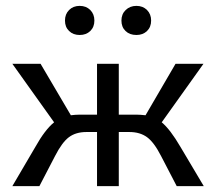

<svg xmlns="http://www.w3.org/2000/svg" viewBox="-20 -633 735 653"><path d="M201 -563Q201 -585 215 -599Q229 -613 251 -613Q273 -613 287 -599Q301 -585 301 -563Q301 -541 287 -527.5Q273 -514 251 -514Q229 -514 215 -527.5Q201 -541 201 -563ZM393 -563Q393 -585 407.5 -599Q422 -613 444 -613Q466 -613 480 -599Q494 -585 494 -563Q494 -541 480 -527.5Q466 -514 444 -514Q421 -514 407 -527.5Q393 -541 393 -563ZM673 0H581L528 -102Q504 -149 480 -166.5Q456 -184 420 -184H384V0H310V-184H274Q238 -184 214.5 -166.5Q191 -149 167 -102L114 0H22L100 -133Q133 -192 164 -217L22 -416H118L221 -241Q237 -243 249 -243H310V-416H384V-243H446Q457 -243 475 -241L577 -416H672L530 -217Q559 -193 594 -133Z"/></svg>

Font: Ysabeau Infant Medium
Style: Regular
Weight: 500
Designer: Christian Thalmann (Catharsis Fonts)
Version: Version 0.003